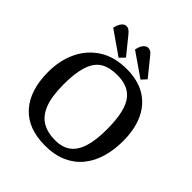

<svg xmlns="http://www.w3.org/2000/svg" viewBox="-229 -993 1158 1158"><g transform="rotate(45 349.5 -414.0)"><path d="M283 -674 132 -779Q139 -811 152.5 -827Q166 -843 181 -843Q193 -843 203 -837Q213 -831 229 -811L314 -706ZM470 -674 318 -779Q324 -811 338 -827Q352 -843 367 -843Q379 -843 389 -837Q399 -831 414 -811L499 -706ZM344 15Q197 15 120 -71Q43 -157 43 -313Q43 -412 80.5 -490.5Q118 -569 190 -615Q262 -661 367 -661Q459 -661 524 -623Q589 -585 623.5 -512.5Q658 -440 658 -337Q658 -263 639.5 -199Q621 -135 582.5 -87Q544 -39 484.5 -12Q425 15 344 15ZM364 -51Q425 -51 463.5 -79.5Q502 -108 520.5 -167Q539 -226 539 -316Q539 -401 526 -455.5Q513 -510 488 -540Q463 -570 429 -582.5Q395 -595 352 -595Q321 -595 292.5 -589Q264 -583 240 -567.5Q216 -552 198.5 -522Q181 -492 171.5 -444Q162 -396 162 -326Q162 -226 185 -165.5Q208 -105 253 -78Q298 -51 364 -51Z"/></g></svg>

Font: Faustina Light Medium
Style: Regular
Weight: 500
Version: Version 1.200